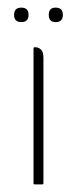

<svg xmlns="http://www.w3.org/2000/svg" viewBox="-20 -484 201 504"><path d="M17 -445Q17 -464 36 -464Q55 -464 55 -445Q55 -426 36 -426Q17 -426 17 -445ZM108 -445Q108 -464 126 -464Q145 -464 145 -445Q145 -426 126 -426Q108 -426 108 -445ZM68 -3V-357Q68 -360 71 -360H73Q81 -360 87.5 -354Q94 -348 94 -332V-3Q94 0 91 0H71Q68 0 68 -3Z"/></svg>

Font: Zain ExtraLight
Style: Regular
Weight: 200
Designer: Zain,Boutros
Foundry: Mobile Telecommunications Company (Zain), 2024
Version: Version 1.51; ttfautohint (v1.8.4)